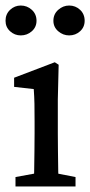

<svg xmlns="http://www.w3.org/2000/svg" viewBox="-25 -674 326 694"><path d="M50 -546Q28 -546 11.5 -561Q-5 -576 -5 -599Q-5 -623 11.5 -638.5Q28 -654 50 -654Q73 -654 90 -638.5Q107 -623 107 -599Q107 -576 90 -561Q73 -546 50 -546ZM225 -546Q203 -546 185.5 -561Q168 -576 168 -599Q168 -623 185.5 -638.5Q203 -654 225 -654Q248 -654 264.5 -638.5Q281 -623 281 -599Q281 -576 264.5 -561Q248 -546 225 -546ZM97 0Q98 -21 98.5 -55.5Q99 -90 99.5 -127.5Q100 -165 100 -193V-236Q100 -274 99.5 -299Q99 -324 97 -352L26 -360V-393L173 -449L187 -440L184 -314V-193Q184 -165 184.5 -127.5Q185 -90 185.5 -55.5Q186 -21 187 0ZM31 0V-34L129 -52H156L248 -34V0Z"/></svg>

Font: Lisu Bosa
Style: Regular
Weight: 400
Designer: David Morse, Annie Olsen, Victor Gaultney, Frank Grießhammer (Latin)
Foundry: SIL International
Version: Version 2.000